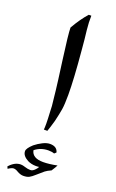

<svg xmlns="http://www.w3.org/2000/svg" viewBox="-158 -537 471 779"><g transform="rotate(20 77.0 -147.5)"><path d="M82 -500H93Q92 -472 95.5 -439.5Q99 -407 100 -399L104 -355Q115 -233 115 -166Q115 -125 111.5 -103Q108 -81 100 -48Q91 -16 85 0H70Q71 -7 71 -26Q71 -42 69 -78L68 -101L64 -138L61 -166Q58 -194 45 -289Q30 -399 30 -426Q55 -470 82 -500ZM156 145Q140 152 131 159Q122 166 102 184Q90 195 80.5 200Q71 205 55 205Q43 205 29 197Q18 190 9 190Q1 190 -14 200L-18 191Q5 165 31 165Q39 165 51 169Q63 173 74 173Q83 173 91.5 165Q100 157 104 149Q99 150 90 150Q70 150 54 142Q28 128 28 108Q28 96 51 75Q66 63 83 54.5Q100 46 114 46Q144 46 150 70L142 77Q132 73 117 73Q84 73 59 93Q65 125 112 125Q137 125 172 118Q169 125 156 145Z"/></g></svg>

Font: Mirza
Style: Regular
Weight: 400
Designer: Arabic design by Kourosh Beigpour, Latin design by Eduardo Tunni, engineering by Lasse Fister
Version: Version 1.0010g